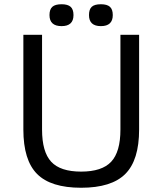

<svg xmlns="http://www.w3.org/2000/svg" viewBox="-20 -864 765 904"><path d="M90 -254V-700H178V-254Q178 -149 221 -102.5Q264 -56 362 -56Q460 -56 503.5 -102.5Q547 -149 547 -254V-700H635V-254Q635 -110 570 -45Q505 20 362 20Q219 20 154.5 -45Q90 -110 90 -254ZM270 -844Q299 -844 312.5 -832Q326 -820 326 -793Q326 -741 270 -741Q213 -741 213 -793Q213 -820 226.5 -832Q240 -844 270 -844ZM455 -844Q484 -844 497.5 -832Q511 -820 511 -793Q511 -741 455 -741Q399 -741 399 -793Q399 -820 412 -832Q425 -844 455 -844Z"/></svg>

Font: Fivo Sans
Style: Regular
Weight: 400
Designer: Alexander Slobzheninov
Foundry: Alexander Slobzheninov
Version: 1.0